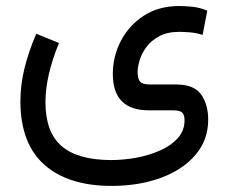

<svg xmlns="http://www.w3.org/2000/svg" viewBox="-20 -375 761 639"><path d="M176.3 -231.9Q131.3 -122.1 131.3 -35.2Q131.3 64.5 184.6 110.8Q237.8 157.2 348.6 157.7Q391.6 157.7 434.8 149.7Q478 141.6 514.2 125.2Q550.3 108.9 572.3 84Q594.2 59.1 594.2 25.4Q594.2 7.3 586.4 -0.2Q578.6 -7.8 555.7 -7.8H475.6Q355.5 -7.8 355.5 -128.4Q355.5 -187.5 382.3 -239Q409.2 -290.5 458.7 -322.8Q508.3 -355 577.1 -355Q591.3 -355 617.4 -352.8Q643.6 -350.6 669.9 -339.4L654.3 -258.8Q633.3 -265.6 612.3 -267.3Q591.3 -269 577.1 -269Q537.1 -269 510.3 -254.6Q483.4 -240.2 467.5 -218.8Q451.7 -197.3 444.8 -174.6Q438 -151.9 438 -134.8Q438 -113.3 446 -103.5Q454.1 -93.8 480.5 -93.8H568.4Q626.5 -93.3 649.7 -60.1Q672.9 -26.9 672.9 23.4Q672.9 90.8 630.6 140.4Q588.4 189.9 515.6 216.8Q442.9 243.7 351.1 243.7Q207 243.7 127.4 173.1Q47.9 102.5 47.9 -38.6Q47.9 -90.8 61 -145.8Q74.2 -200.7 100.6 -262.7Z"/></svg>

Font: Vazir FD-WOL
Style: Regular-FD-WOL
Weight: 400
Designer: Saber Rastikerdar
Foundry: Saber Rastikerdar
Version: Version 30.1.0